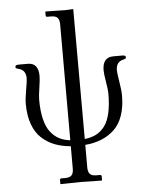

<svg xmlns="http://www.w3.org/2000/svg" viewBox="-59 -738 756 986"><g transform="rotate(-5 319.0 -245.0)"><path d="M282.2 -20V-618.2Q282.2 -640.6 272.7 -651.4Q263.2 -662.1 238.8 -662.1H220.2Q211.9 -662.1 211.9 -669.9V-688L213.9 -689.9Q281.7 -688 317.9 -688L355 -689.9L356 -688L356.9 -20Q391.1 -23.9 416 -36.6Q440.9 -49.3 460 -74.5Q479 -99.6 488.5 -141.6Q498 -183.6 498 -242.2Q498 -261.7 491 -302.7Q483.9 -343.8 483.9 -362.8Q483.9 -430.2 540 -430.2H585Q594.7 -430.2 599.4 -428Q604 -425.8 604 -418Q604 -412.6 590.8 -409.2Q551.8 -401.4 551.8 -356.9Q551.8 -341.8 559.3 -297.4Q566.9 -252.9 566.9 -226.1Q566.9 -166 550.8 -121.1Q534.7 -76.2 505.1 -49.3Q475.6 -22.5 439.2 -8.1Q402.8 6.3 356.9 10.3V127Q356.9 148.9 366.5 159.9Q376 170.9 399.9 170.9H418Q426.8 170.9 426.8 179.2V198.2L424.8 200.2Q356.9 198.2 317.9 198.2L213.9 200.2L211.9 198.2V179.2Q211.9 170.9 220.2 170.9H238.8Q263.2 170.9 272.7 160.2Q282.2 149.4 282.2 127V10.7Q236.3 6.8 199.7 -7.3Q163.1 -21.5 133.3 -48.6Q103.5 -75.7 87.2 -120.8Q70.8 -166 70.8 -226.1Q70.8 -252.9 78.9 -297.4Q86.9 -341.8 86.9 -356.9Q86.9 -400.9 46.9 -409.2Q34.2 -412.6 34.2 -418Q34.2 -425.8 39.1 -428Q43.9 -430.2 54.2 -430.2H99.1Q153.8 -430.2 153.8 -362.8Q153.8 -343.8 147.5 -302.7Q141.1 -261.7 141.1 -242.2Q141.1 -183.6 151.4 -141.4Q161.6 -99.1 181.2 -74.2Q200.7 -49.3 225.1 -36.6Q249.5 -23.9 282.2 -20Z"/></g></svg>

Font: Linux Biolinum G
Style: Regular
Weight: 400
Designer: Philipp H. Poll
Foundry: Philipp H. Poll
Version: Version 1.1.0 ; ttfautohint (v1.6)